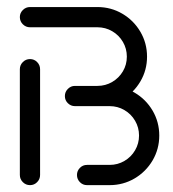

<svg xmlns="http://www.w3.org/2000/svg" viewBox="-20 -539 503 559"><path d="M67.4 0Q55.2 0 46.5 -8.7Q37.8 -17.4 37.8 -29.6V-337.4Q37.8 -349.6 46.5 -358.3Q55.2 -367 67.4 -367Q79.6 -367 88.1 -358.3Q96.7 -349.6 96.7 -337.4V-29.6Q96.7 -17.4 88.1 -8.7Q79.6 0 67.4 0ZM236.3 -288.9H299.3Q338.5 -288.9 371.7 -269.4Q404.8 -250 424.3 -216.9Q443.7 -183.7 443.7 -144.4Q443.7 -105.2 424.3 -72Q404.8 -38.9 371.7 -19.4Q338.5 0 299.3 0H233.3Q221.1 0 212.6 -8.7Q204.1 -17.4 204.1 -29.6Q204.1 -41.5 212.6 -50.2Q221.1 -58.9 233.3 -58.9H299.3Q322.6 -58.9 342.2 -70.4Q361.9 -81.9 373.3 -101.5Q384.8 -121.1 384.8 -144.4Q384.8 -167.8 373.3 -187.4Q361.9 -207 342.2 -218.5Q322.6 -230 299.3 -230H236.3ZM168.9 -259.3Q168.9 -271.5 177.6 -280.2Q186.3 -288.9 198.1 -288.9H263.7Q287 -288.9 306.7 -300.4Q326.3 -311.9 337.8 -331.3Q349.3 -350.7 349.3 -374.1Q349.3 -397.4 337.8 -417Q326.3 -436.7 306.7 -448.1Q287 -459.6 263.7 -459.6H67.4Q55.2 -459.6 46.5 -468.3Q37.8 -477 37.8 -489.3Q37.8 -501.1 46.5 -509.8Q55.2 -518.5 67.4 -518.5H263.7Q303 -518.5 336.1 -499.1Q369.3 -479.6 388.7 -446.5Q408.1 -413.3 408.1 -374.1Q408.1 -334.8 388.7 -301.9Q369.3 -268.9 336.1 -249.4Q303 -230 263.7 -230H198.1Q186.3 -230 177.6 -238.5Q168.9 -247 168.9 -259.3Z"/></svg>

Font: 26F Galaxy Hebrew Medium
Style: Regular
Weight: 500
Designer: C₂₉H₂₅N₃O₅
Version: Version 1.000